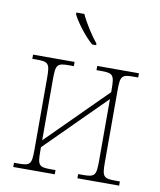

<svg xmlns="http://www.w3.org/2000/svg" viewBox="-85 -834 754 902"><g transform="rotate(10 292.0 -383.0)"><path d="M305 -631H324V-639C300 -667 262 -726 244 -766H206V-757C224 -721 267 -664 305 -631ZM40 0H238V-20H217C158 -20 152 -27 152 -98V-114L432 -393V-98C432 -27 425 -20 367 -20H346V0H545V-20H525C466 -20 460 -27 460 -98V-438C460 -509 466 -516 525 -516H545V-536H346V-516H367C425 -516 432 -509 432 -438V-426L152 -147V-438C152 -509 158 -516 217 -516H238V-536H40V-516H59C118 -516 124 -509 124 -438V-98C124 -27 118 -20 59 -20H40Z"/></g></svg>

Font: Noto Serif SemiCondensed Thin
Style: Regular
Weight: 100
Width: 4
Designer: Monotype Design Team
Foundry: Monotype Imaging Inc.
Version: Version 2.015